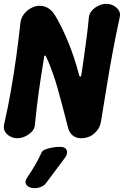

<svg xmlns="http://www.w3.org/2000/svg" viewBox="-39 -707 643 996"><path d="M381 10Q356 10 338.5 -4Q321 -18 315 -41Q297 -111 283.5 -162.5Q270 -214 259 -252Q248 -290 238 -318.5Q228 -347 219 -370Q210 -393 199 -415Q198 -419 194 -418.5Q190 -418 190 -412Q175 -322 163 -237Q151 -152 142 -60Q141 -40 126.5 -24.5Q112 -9 91.5 0.5Q71 10 50 10Q31 10 13.5 0.5Q-4 -9 -13 -24.5Q-22 -40 -18 -60Q3 -152 18 -238.5Q33 -325 45 -411Q57 -497 67 -589Q70 -614 85.5 -634Q101 -654 123 -665.5Q145 -677 166 -677Q189 -677 209 -666Q229 -655 246 -628Q260 -606 277 -572Q294 -538 311.5 -496.5Q329 -455 344.5 -408.5Q360 -362 372 -315Q374 -309 378 -309.5Q382 -310 383 -318Q391 -370 397.5 -417.5Q404 -465 410.5 -513.5Q417 -562 422 -617Q424 -637 438 -652.5Q452 -668 472 -677.5Q492 -687 512 -687Q533 -687 550.5 -677.5Q568 -668 577.5 -652.5Q587 -637 582 -617Q562 -525 545.5 -436.5Q529 -348 514.5 -258.5Q500 -169 485 -77Q479 -40 450.5 -15Q422 10 381 10ZM199 244Q191 255 174.5 262Q158 269 141 269H137Q124 269 111.5 263Q99 257 94.5 245Q90 233 101 216Q127 177 143 149.5Q159 122 177 84Q181 74 196.5 68Q212 62 232 58.5Q252 55 269 55H276Q292 55 300.5 63Q309 71 309 83Q309 95 299 110Q270 148 249 177Q228 206 199 244Z"/></svg>

Font: Winky Sans SemiBold
Style: Italic
Weight: 600
Italic angle: -8.97852°
Designer: Simon Atzbach
Foundry: typofactur
Version: Version 1.205